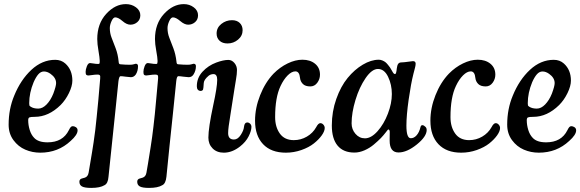

<svg xmlns="http://www.w3.org/2000/svg" viewBox="-20 -730 2823 934"><path d="M248.5 -439Q277.8 -439 297.9 -420.9Q332 -390.1 332 -337.9Q332 -311.5 315.4 -277.3Q298.8 -243.2 274.9 -219.2Q216.3 -161.6 148.9 -161.6Q128.9 -161.6 123 -158.9Q117.2 -156.2 117.2 -145Q117.2 -121.6 124.5 -97.9Q131.8 -74.2 146 -59.6Q166 -37.6 211.4 -37.6Q285.6 -37.6 314.9 -96.7Q320.3 -107.9 324.5 -112.1Q328.6 -116.2 334 -116.2Q341.3 -116.2 349.1 -111.3Q357.4 -106 357.4 -95.7Q357.4 -74.2 323.7 -44.4Q262.7 12.7 175.8 12.7Q137.2 12.7 103 -2Q68.8 -16.6 45.4 -48.3Q22 -80.1 22 -123.5Q22 -200.2 49.3 -265.1Q80.6 -341.8 132.8 -390.4Q185.1 -439 248.5 -439ZM129.4 -210.9Q143.1 -201.7 166 -201.7Q187 -201.7 206.5 -221.7Q226.1 -241.7 239.3 -274.4Q252.9 -311 252.9 -325.7Q252.9 -351.6 226.1 -370.6Q210 -382.3 193.8 -382.3Q178.7 -382.3 166.7 -368.9Q154.8 -355.5 143.6 -330.1Q122.1 -278.3 122.1 -228Q122.1 -219.7 123 -217Q124 -214.4 129.4 -210.9Z M455.1 -367.2Q441.9 -367.2 428.7 -365Q415.5 -362.8 410.6 -362.8Q402.8 -362.8 399.7 -366.2Q396.5 -369.6 396.5 -380.4Q396.5 -392.1 402.6 -407.7Q408.7 -423.3 418 -423.3Q423.3 -423.3 434.8 -421.1Q446.3 -418.9 458 -418.9Q460.9 -418.9 462.4 -419.7Q463.9 -420.4 464.6 -423.6Q465.3 -426.8 465.3 -433.1Q464.8 -449.7 459 -482.9Q453.1 -516.1 453.1 -540Q453.1 -614.7 496.6 -662.4Q540 -710 592.3 -710Q620.6 -710 641.6 -694.3Q662.6 -678.7 662.6 -655.8Q662.6 -634.8 647.9 -622.3Q633.3 -609.9 614.3 -609.9Q596.2 -609.9 575.7 -627.7Q555.2 -645.5 540.5 -645.5Q530.8 -645.5 522.5 -627.2Q514.2 -608.9 514.2 -593.3Q514.2 -568.8 522.9 -546.4Q531.7 -523.9 542.7 -494.9Q553.7 -465.8 557.1 -430.7Q557.1 -428.2 557.6 -426.3Q558.1 -424.3 558.3 -422.9Q558.6 -421.4 559.6 -420.4Q560.5 -419.4 560.8 -418.9Q561 -418.5 562.5 -418Q564 -417.5 564.5 -417.5Q564.9 -417.5 566.9 -417.2Q568.8 -417 569.3 -417Q589.4 -415 611.3 -415Q624 -415 631.3 -417.5Q638.7 -419.9 640.1 -419.9Q651.4 -419.9 651.4 -408.2Q651.4 -384.8 640.6 -367.7Q631.3 -354.5 616.7 -354.5Q609.4 -354.5 591.8 -356.9Q574.2 -359.4 566.4 -359.4Q559.6 -359.4 556.2 -335.4L540 -178.2Q515.6 49.8 507.8 129.9Q505.4 162.6 488.3 170.9Q466.8 184.1 423.8 184.1Q391.6 184.1 378.9 177Q366.2 169.9 366.2 153.8Q366.2 140.6 380.4 137.7Q392.1 134.3 392.6 134.3Q407.7 129.4 411.1 109.9Q413.1 98.1 419.2 61.8Q425.3 25.4 427.7 11Q430.2 -3.4 435.3 -37.4Q440.4 -71.3 443.4 -96.9Q446.3 -122.6 450.4 -161.9Q454.6 -201.2 458.5 -244.6L467.3 -347.2Q467.8 -354 467.5 -358.4Q467.3 -362.8 464.4 -365Q461.4 -367.2 455.1 -367.2ZM736.3 -367.2Q723.1 -367.2 709.7 -365Q696.3 -362.8 691.4 -362.8Q684.1 -362.8 680.9 -366.2Q677.7 -369.6 677.7 -380.4Q677.7 -392.6 683.6 -408Q689.5 -423.3 699.2 -423.3Q704.6 -423.3 715.8 -421.1Q727.1 -418.9 738.8 -418.9Q741.7 -418.9 743.2 -419.4Q744.6 -419.9 745.6 -423.3Q746.6 -426.8 746.6 -433.1Q746.1 -450.7 740 -483.6Q733.9 -516.6 733.9 -540Q733.9 -614.7 777.8 -662.4Q821.8 -710 874 -710Q901.9 -710 922.6 -694.3Q943.4 -678.7 943.4 -655.8Q943.4 -634.8 929 -622.3Q914.6 -609.9 895.5 -609.9Q877.4 -609.9 856.7 -627.7Q835.9 -645.5 821.3 -645.5Q811.5 -645.5 803.2 -627.2Q794.9 -608.9 794.9 -593.3Q794.9 -568.8 803.7 -546.4Q812.5 -523.9 823.5 -494.9Q834.5 -465.8 838.4 -430.7Q838.4 -428.2 838.9 -426.3Q839.4 -424.3 839.6 -422.9Q839.8 -421.4 840.8 -420.4Q841.8 -419.4 842 -418.9Q842.3 -418.5 843.8 -418Q845.2 -417.5 845.7 -417.5Q846.2 -417.5 848.1 -417.2Q850.1 -417 850.6 -417Q871.6 -415 892.6 -415Q905.3 -415 912.6 -417.5Q919.9 -419.9 921.4 -419.9Q933.1 -419.9 933.1 -408.2Q933.1 -386.2 921.4 -367.7Q913.1 -354.5 897.9 -354.5Q890.6 -354.5 873 -356.9Q855.5 -359.4 847.7 -359.4Q839.8 -359.4 837.4 -335.4L821.3 -178.2Q803.7 -14.6 789.6 129.9Q786.1 163.1 769.5 170.9Q748 184.1 705.1 184.1Q672.9 184.1 660.2 177Q647.5 169.9 647.5 153.8Q647.5 140.6 662.1 137.7Q663.1 137.2 667.2 136.2Q671.4 135.3 673.8 134.3Q689 129.4 692.4 109.9Q694.3 99.1 699.5 68.4Q704.6 37.6 706.5 25.1Q708.5 12.7 712.9 -15.1Q717.3 -43 720 -63Q722.7 -83 726.3 -112.8Q730 -142.6 733.2 -174.8Q736.3 -207 739.7 -244.6L749 -347.2Q750 -358.4 747.8 -362.8Q745.6 -367.2 736.3 -367.2ZM1033.7 -566.9Q1033.7 -595.2 1056.6 -613.5Q1079.6 -631.8 1108.4 -631.8Q1132.3 -631.8 1146.2 -618.4Q1160.2 -605 1160.2 -583Q1160.2 -555.7 1137.9 -537.1Q1115.7 -518.6 1086.9 -518.6Q1062 -518.6 1047.9 -532Q1033.7 -545.4 1033.7 -566.9ZM1017.1 -217.3Q1036.6 -306.2 1036.6 -341.8Q1036.6 -368.7 1019.5 -369.6Q1004.9 -369.6 994.6 -361.3Q972.2 -342.3 971.2 -326.2Q969.7 -299.3 967.8 -294.4Q964.4 -287.6 955.6 -287.6Q937.5 -289.1 937.5 -310.5Q937.5 -351.1 965.1 -381.1Q992.7 -411.1 1032.2 -425.8Q1066.9 -438.5 1090.8 -438.5Q1107.9 -438.5 1120.4 -423.6Q1132.8 -408.7 1132.8 -389.6Q1132.8 -379.9 1131.6 -368.4Q1130.4 -356.9 1128.2 -344.5Q1126 -332 1120.4 -296.6Q1114.7 -261.2 1108.9 -223.1Q1106.9 -209 1101.1 -173.1Q1095.2 -137.2 1092.5 -116.5Q1089.8 -95.7 1089.8 -82.5Q1089.8 -51.3 1118.2 -51.3Q1136.7 -51.3 1151.1 -73.5Q1165.5 -95.7 1167 -113.3Q1169.4 -134.3 1182.6 -134.3Q1190.4 -134.3 1196.8 -128.2Q1203.1 -122.1 1203.1 -112.8Q1203.1 -93.8 1189.5 -66.7Q1175.8 -39.6 1147.9 -17.6Q1109.4 12.7 1068.8 12.7Q1034.7 12.7 1014.2 -8.1Q993.7 -28.8 993.7 -60.5Q993.7 -107.9 1017.1 -217.3Z M1451.2 -439.5Q1488.8 -439.5 1512.7 -419.9Q1536.6 -400.4 1536.6 -366.7Q1536.6 -345.2 1523.4 -327.4Q1510.3 -309.6 1489.7 -309.6Q1465.3 -309.6 1453.4 -321.5Q1441.4 -333.5 1439.5 -350.6Q1436.5 -382.8 1417 -382.8Q1398.9 -382.8 1379.4 -363.3Q1359.9 -343.8 1344.7 -311.5Q1318.4 -256.3 1318.4 -160.2Q1318.4 -112.3 1341.3 -80.3Q1364.3 -48.3 1409.2 -48.3Q1443.4 -48.3 1472.7 -65.4Q1502 -82.5 1518.1 -111.3Q1528.3 -130.9 1538.1 -130.9Q1546.9 -130.9 1553.2 -123.5Q1559.6 -116.2 1559.6 -107.4Q1559.6 -91.8 1545.2 -71.5Q1530.8 -51.3 1506.8 -32.2Q1482.9 -13.2 1446.3 -0.2Q1409.7 12.7 1370.6 12.7Q1298.8 12.7 1259.8 -28.6Q1220.7 -69.8 1220.7 -143.1Q1220.7 -204.6 1245.4 -266.8Q1270 -329.1 1310.5 -371.6Q1341.8 -403.3 1379.2 -421.4Q1416.5 -439.5 1451.2 -439.5Z M2055.7 -98.1Q2055.7 -65.9 2007.6 -27.1Q1959.5 11.7 1918.5 11.7Q1875.5 11.7 1875.5 -45.9Q1875.5 -53.7 1875.7 -69.3Q1876 -85 1876 -88.9Q1875 -100.1 1869.6 -100.1Q1867.7 -100.1 1866 -98.1Q1864.3 -96.2 1861.6 -92.5Q1858.9 -88.9 1856.9 -86.4Q1846.2 -72.3 1832.8 -58.3Q1819.3 -44.4 1798.8 -27.1Q1778.3 -9.8 1753.2 1.2Q1728 12.2 1704.1 12.2Q1650.4 12.2 1622.3 -21.5Q1594.2 -55.2 1594.2 -119.6Q1594.2 -187.5 1616 -248.8Q1637.7 -310.1 1671.1 -350.8Q1704.6 -391.6 1744.9 -415.5Q1785.2 -439.5 1822.8 -439.5Q1831.5 -439.5 1840.3 -435.8Q1849.1 -432.1 1854.7 -427.7Q1860.4 -423.3 1867.2 -414.8Q1874 -406.2 1877 -402.1Q1879.9 -397.9 1885 -388.7Q1890.1 -379.4 1890.6 -378.9Q1896 -369.6 1901.9 -369.6Q1907.7 -369.6 1910.2 -397Q1912.1 -412.1 1916.7 -418.9Q1921.4 -425.8 1930.7 -426.3Q1946.8 -426.8 1965.6 -429.7Q1984.4 -432.6 1988.8 -432.6Q2002 -432.6 2002 -419.9Q2002 -415.5 2001 -410.4Q2000 -405.3 1999 -401.1Q1998 -397 1995.6 -387.9Q1993.2 -378.9 1991.2 -371.1Q1979 -323.2 1968 -245.8Q1957 -168.5 1957 -119.1Q1957 -58.6 1977.5 -57.6Q1993.7 -57.1 2006.6 -71.8Q2019.5 -86.4 2025.4 -111.3Q2027.8 -122.1 2036.1 -121.1Q2042.5 -120.1 2050.3 -112.3Q2055.7 -106.4 2055.7 -98.1ZM1818.4 -394.5Q1789.1 -394.5 1758.5 -350.1Q1728 -305.7 1709.2 -243.7Q1690.4 -181.6 1690.4 -129.9Q1690.4 -100.6 1709.2 -78.9Q1728 -57.1 1755.4 -57.1Q1785.6 -57.1 1816.7 -91.8Q1847.7 -126.5 1866.9 -177Q1886.2 -227.5 1886.2 -272.5Q1886.2 -318.4 1867.9 -356.4Q1849.6 -394.5 1818.4 -394.5Z M2304.2 -439.5Q2341.8 -439.5 2365.7 -419.9Q2389.6 -400.4 2389.6 -366.7Q2389.6 -345.2 2376.5 -327.4Q2363.3 -309.6 2342.8 -309.6Q2318.4 -309.6 2306.4 -321.5Q2294.4 -333.5 2292.5 -350.6Q2289.6 -382.8 2270 -382.8Q2252 -382.8 2232.4 -363.3Q2212.9 -343.8 2197.8 -311.5Q2171.4 -256.3 2171.4 -160.2Q2171.4 -112.3 2194.3 -80.3Q2217.3 -48.3 2262.2 -48.3Q2296.4 -48.3 2325.7 -65.4Q2355 -82.5 2371.1 -111.3Q2381.3 -130.9 2391.1 -130.9Q2399.9 -130.9 2406.2 -123.5Q2412.6 -116.2 2412.6 -107.4Q2412.6 -91.8 2398.2 -71.5Q2383.8 -51.3 2359.9 -32.2Q2335.9 -13.2 2299.3 -0.2Q2262.7 12.7 2223.6 12.7Q2151.9 12.7 2112.8 -28.6Q2073.7 -69.8 2073.7 -143.1Q2073.7 -204.6 2098.4 -266.8Q2123 -329.1 2163.6 -371.6Q2194.8 -403.3 2232.2 -421.4Q2269.5 -439.5 2304.2 -439.5Z M2673.8 -439Q2703.1 -439 2723.1 -420.9Q2757.3 -390.1 2757.3 -337.9Q2757.3 -311.5 2740.7 -277.3Q2724.1 -243.2 2700.2 -219.2Q2641.6 -161.6 2574.2 -161.6Q2554.2 -161.6 2548.3 -158.9Q2542.5 -156.2 2542.5 -145Q2542.5 -121.6 2549.8 -97.9Q2557.1 -74.2 2571.3 -59.6Q2591.3 -37.6 2636.7 -37.6Q2710.9 -37.6 2740.2 -96.7Q2745.6 -107.9 2749.8 -112.1Q2753.9 -116.2 2759.3 -116.2Q2766.6 -116.2 2774.4 -111.3Q2782.7 -106 2782.7 -95.7Q2782.7 -74.2 2749 -44.4Q2688 12.7 2601.1 12.7Q2562.5 12.7 2528.3 -2Q2494.1 -16.6 2470.7 -48.3Q2447.3 -80.1 2447.3 -123.5Q2447.3 -200.2 2474.6 -265.1Q2505.9 -341.8 2558.1 -390.4Q2610.4 -439 2673.8 -439ZM2554.7 -210.9Q2568.4 -201.7 2591.3 -201.7Q2612.3 -201.7 2631.8 -221.7Q2651.4 -241.7 2664.6 -274.4Q2678.2 -311 2678.2 -325.7Q2678.2 -351.6 2651.4 -370.6Q2635.3 -382.3 2619.1 -382.3Q2604 -382.3 2592 -368.9Q2580.1 -355.5 2568.8 -330.1Q2547.4 -278.3 2547.4 -228Q2547.4 -219.7 2548.3 -217Q2549.3 -214.4 2554.7 -210.9Z"/></svg>

Font: Cooper* Medium
Style: Italic
Weight: 500
Italic angle: -7°
Designer: Owen Earl
Foundry: indestructible type*
Version: Version 0.001